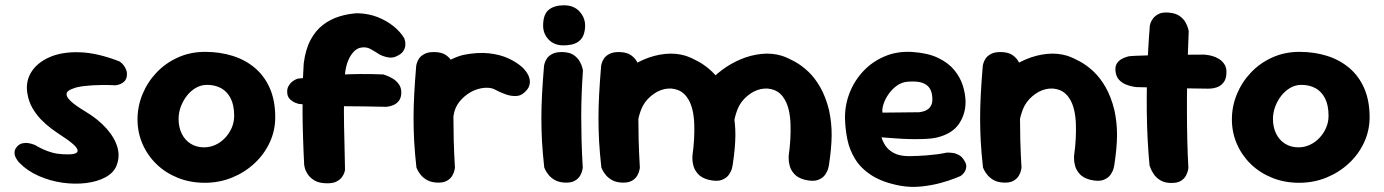

<svg xmlns="http://www.w3.org/2000/svg" viewBox="-20 -698 5284 733"><path d="M220.5 -109.2Q269.8 -106.2 275.5 -118.6Q281.2 -131 249.8 -155.5Q235.8 -166.5 216.2 -179.1Q196.8 -191.8 175.9 -207.2Q155 -222.8 136.2 -242.2Q117.5 -261.8 103.5 -286.1Q89.5 -310.5 84.5 -341.5Q77 -386.2 99.2 -422.4Q121.5 -458.5 168.6 -479.5Q215.8 -500.5 283.5 -498.5Q351.2 -496.5 435 -464Q435 -464 440.4 -460.4Q445.8 -456.8 451.9 -449Q458 -441.2 462.1 -430.4Q466.2 -419.5 463.8 -405Q461.2 -393.5 454.4 -386.9Q447.5 -380.2 439.2 -377Q431 -373.8 424.9 -373Q418.8 -372.2 418.8 -372.2Q418.8 -372.2 412 -372.8Q405.2 -373.2 393.8 -373.4Q382.2 -373.5 367.1 -373.4Q352 -373.2 335.5 -372.4Q319 -371.5 302.1 -369.6Q285.2 -367.8 269.8 -363.8Q251.2 -358.2 241.8 -351.5Q232.2 -344.8 234.5 -334.2Q236.8 -323.8 253.5 -308.8Q270.2 -293.8 305.2 -272.8Q355.2 -242.8 386.8 -207.1Q418.2 -171.5 428.5 -134.9Q438.8 -98.2 423.8 -63.2Q412.5 -37 381.4 -20.6Q350.2 -4.2 307.8 0.9Q265.2 6 218.6 -0.5Q172 -7 128 -26.2Q84 -45.5 52 -78.5Q52 -78.5 47.8 -84Q43.5 -89.5 39.2 -98.2Q35 -107 35.5 -117.6Q36 -128.2 45.5 -138.8Q54.5 -148.5 66.1 -151Q77.8 -153.5 88.9 -151.5Q100 -149.5 107.2 -146.8Q114.5 -144 114.5 -144Q114.5 -144 122.9 -139.1Q131.2 -134.2 146.1 -127.4Q161 -120.5 180.2 -115.2Q199.5 -110 220.5 -109.2Z M761.8 -0.2Q706 -0.2 659 -19.1Q612 -38 577.6 -71.2Q543.2 -104.5 524.1 -148.4Q505 -192.3 505 -242.2Q505 -292.2 524.2 -338.8Q543.5 -385.2 578.2 -421.6Q613 -458 660.1 -479Q707.2 -500 763 -500Q818.8 -500 867.2 -485Q915.8 -470 952.6 -439.1Q989.5 -408.2 1010.1 -361.2Q1030.8 -314.1 1030.8 -250.1Q1030.8 -200 1010 -154.8Q989.2 -109.5 952 -74.8Q914.8 -40 866.1 -20.1Q817.5 -0.2 761.8 -0.2ZM759.1 -135.5Q781.8 -135.5 802.5 -145Q823.2 -154.5 839.2 -171.5Q855.2 -188.5 864.6 -209.9Q874 -231.4 874 -255.5Q874 -296.5 860.6 -322.6Q847.2 -348.8 824 -361.4Q800.8 -374 770.3 -374Q747.8 -374 728.1 -362.8Q708.5 -351.5 693.8 -332.8Q679 -314 670.4 -291.1Q661.8 -268.2 661.8 -244.3Q661.8 -212.4 673.8 -187.8Q685.8 -163.2 707.8 -149.4Q729.8 -135.5 759.1 -135.5Z M1229.8 1.8Q1198.2 1.8 1180.5 -9.1Q1162.8 -20 1154.1 -33.9Q1145.5 -47.8 1143.4 -58.2Q1141.2 -68.8 1141.2 -68.8Q1138.2 -128.8 1136.8 -178.2Q1135.2 -227.8 1135 -272.2Q1134.8 -316.8 1135.6 -361.6Q1136.5 -406.5 1139.5 -455.5Q1146.2 -509 1165.4 -545.1Q1184.5 -581.2 1212.9 -602.9Q1241.2 -624.5 1274.9 -635Q1308.5 -645.5 1344 -647.5Q1386.2 -646.5 1421.1 -632.9Q1456 -619.2 1482.2 -598Q1508.5 -576.8 1523.2 -552.2Q1523.2 -552.2 1525.6 -544.6Q1528 -537 1527.5 -525.8Q1527 -514.5 1519.5 -502.8Q1512 -491 1491.2 -482Q1477.8 -476.5 1464.1 -478.6Q1450.5 -480.8 1441 -484.6Q1431.5 -488.5 1431.5 -488.5Q1413.5 -500.2 1395.9 -510.2Q1378.2 -520.2 1358 -516.2Q1335 -512.5 1317 -482.5Q1299 -452.5 1295.5 -400Q1292.8 -328.2 1293 -271.8Q1293.2 -215.2 1294.8 -163Q1296.2 -110.8 1297.2 -49.5Q1297.2 -49.5 1295.4 -41.6Q1293.5 -33.8 1286.6 -23.5Q1279.8 -13.2 1266.4 -5.8Q1253 1.8 1229.8 1.8ZM1512 -342.2Q1511.2 -323.5 1502.6 -312.9Q1494 -302.2 1483.1 -297.5Q1472.2 -292.8 1463.8 -291.5Q1455.2 -290.2 1455.2 -290.2Q1366.2 -292.2 1281 -292.6Q1195.8 -293 1119.5 -301.5Q1119.5 -301.5 1109.5 -305Q1099.5 -308.5 1089.1 -317.2Q1078.8 -326 1077 -339.8Q1074.8 -356.8 1080.5 -367.6Q1086.2 -378.5 1094.5 -385.4Q1102.8 -392.2 1109.8 -395Q1116.8 -397.8 1116.8 -397.8Q1160.8 -402.8 1199.4 -406.6Q1238 -410.5 1275.6 -412.8Q1313.2 -415 1354 -415.4Q1394.8 -415.8 1443.5 -413.8Q1443.5 -413.8 1454.1 -410.1Q1464.8 -406.5 1478.6 -398.5Q1492.5 -390.5 1502.6 -376.6Q1512.8 -362.8 1512 -342.2Z M1636.8 -69.8Q1616.8 -68 1605.6 -80.6Q1594.5 -93.2 1589.8 -110.6Q1585 -128 1583.9 -141.6Q1582.8 -155.2 1582.8 -155.2Q1576.5 -182 1574.2 -197.2Q1572 -212.5 1572.6 -222.1Q1573.2 -231.8 1574.4 -241.1Q1575.5 -250.5 1575.8 -265.2Q1579.8 -324.2 1602.6 -370.1Q1625.5 -416 1663.5 -446Q1701.5 -476 1748 -488.2Q1802.8 -499.2 1846.2 -494.5Q1889.8 -489.8 1922.2 -474.5Q1954.8 -459.2 1976 -439.2Q1976 -439.2 1981.1 -433.8Q1986.2 -428.2 1992.6 -418.6Q1999 -409 2001.8 -396.6Q2004.5 -384.2 2000.6 -371Q1996.8 -357.8 1981 -344Q1967.2 -331.5 1948.5 -331.4Q1929.8 -331.2 1912.8 -337.1Q1895.8 -343 1884.2 -348.8Q1872.8 -354.5 1872.8 -354.5Q1856.5 -364.5 1830.6 -362.8Q1804.8 -361 1778 -347Q1751.8 -332 1733.8 -309.4Q1715.8 -286.8 1711.5 -256.5Q1709.2 -233.8 1707.5 -216.2Q1705.8 -198.8 1704.9 -183.8Q1704 -168.8 1704.1 -152.2Q1704.2 -135.8 1705.2 -114Q1705.2 -114 1700.1 -104Q1695 -94 1680.2 -83.6Q1665.5 -73.2 1636.8 -69.8ZM1646.2 -1Q1624.2 -2.5 1609.6 -11Q1595 -19.5 1586 -30.9Q1577 -42.2 1573.4 -50.4Q1569.8 -58.5 1569.8 -58.5Q1563.8 -112.5 1561.2 -158Q1558.8 -203.5 1558.8 -246.9Q1558.8 -290.2 1561.4 -338.8Q1564 -387.2 1569 -447.5Q1569 -447.5 1571 -455.6Q1573 -463.8 1579.5 -474.1Q1586 -484.5 1600.8 -492.2Q1615.5 -500 1640 -499.2Q1666.8 -498.5 1682.1 -487.9Q1697.5 -477.2 1705.1 -463.6Q1712.8 -450 1715.1 -439.8Q1717.5 -429.5 1717.5 -429.5Q1714.2 -380.8 1712.6 -338Q1711 -295.2 1711 -252.5Q1711 -209.8 1712.2 -162.2Q1713.5 -114.8 1716.8 -57.5Q1716.8 -57.5 1715.1 -48.5Q1713.5 -39.5 1707 -27.8Q1700.5 -16 1686.2 -7.8Q1672 0.5 1646.2 -1Z M2134.2 -1Q2112.2 -2.5 2097.6 -11Q2083 -19.5 2074 -30.9Q2065 -42.2 2061.4 -50.4Q2057.8 -58.5 2057.8 -58.5Q2051.8 -112.5 2049.2 -158Q2046.8 -203.5 2046.8 -246.9Q2046.8 -290.2 2049.4 -338.8Q2052 -387.2 2057 -447.5Q2057 -447.5 2059 -455.6Q2061 -463.8 2067.5 -474.1Q2074 -484.5 2088.8 -492.2Q2103.5 -500 2128 -499.2Q2154.8 -498.5 2170.1 -487.9Q2185.5 -477.2 2193.1 -463.6Q2200.8 -450 2203.1 -439.8Q2205.5 -429.5 2205.5 -429.5Q2202.2 -380.8 2200.6 -338Q2199 -295.2 2199 -252.5Q2199 -209.8 2200.2 -162.2Q2201.5 -114.8 2204.8 -57.5Q2204.8 -57.5 2203.1 -48.5Q2201.5 -39.5 2195 -27.8Q2188.5 -16 2174.2 -7.8Q2160 0.5 2134.2 -1ZM2134 -524.8Q2096.8 -524 2075.1 -546.4Q2053.5 -568.8 2053.5 -600Q2053.5 -643.2 2074.8 -660.5Q2096 -677.8 2133.2 -677.8Q2170.5 -677.8 2192.1 -654.5Q2213.8 -631.2 2213.8 -600Q2213.8 -579.8 2207 -562.8Q2200.2 -545.8 2182.9 -535.6Q2165.5 -525.5 2134 -524.8Z M2684.5 -11.8Q2658 -19 2644.9 -33.8Q2631.8 -48.5 2627.5 -64.4Q2623.2 -80.2 2623.4 -91.9Q2623.5 -103.5 2623.5 -103.5Q2632.5 -167.2 2630.4 -225.2Q2628.2 -283.2 2609 -317Q2593.2 -344.5 2568.5 -354.1Q2543.8 -363.8 2516.5 -357.8Q2489.2 -351.8 2465 -331.2Q2439.5 -309.8 2428 -280.4Q2416.5 -251 2413.4 -221.1Q2410.2 -191.2 2408.8 -168Q2408.5 -142.5 2408.2 -126.1Q2408 -109.8 2408.6 -98.2Q2409.2 -86.8 2408.5 -74.8Q2408.5 -74.8 2408.1 -68Q2407.8 -61.2 2403.9 -52Q2400 -42.8 2389 -35.4Q2378 -28 2355.8 -26.2Q2337.8 -25.2 2323.5 -35.1Q2309.2 -45 2301.1 -55Q2293 -65 2293 -65Q2283.2 -79.5 2281.8 -93.8Q2280.2 -108 2281.1 -128.1Q2282 -148.2 2279 -179.5Q2274.5 -218 2274.1 -245.4Q2273.8 -272.8 2277.5 -294.4Q2281.2 -316 2290.2 -336.2Q2299.2 -356.5 2315.2 -380Q2337 -407 2369.2 -431.1Q2401.5 -455.2 2439.9 -471.5Q2478.2 -487.8 2519 -492.1Q2559.8 -496.5 2597.8 -485Q2621 -477 2647.1 -462.6Q2673.2 -448.2 2698.4 -424.5Q2723.5 -400.8 2744 -364.9Q2764.5 -329 2777.2 -278.5Q2788 -229 2787.5 -180.5Q2787 -132 2777 -67Q2777 -67 2774.5 -55.9Q2772 -44.8 2763.1 -31.6Q2754.2 -18.5 2735.8 -11.2Q2717.2 -4 2684.5 -11.8ZM2352.2 -1Q2330.2 -2.5 2315.6 -11Q2301 -19.5 2292 -30.9Q2283 -42.2 2279.4 -50.4Q2275.8 -58.5 2275.8 -58.5Q2269.8 -112.5 2267.2 -158Q2264.8 -203.5 2264.8 -246.9Q2264.8 -290.2 2267.4 -338.8Q2270 -387.2 2275 -447.5Q2275 -447.5 2277 -455.6Q2279 -463.8 2285.5 -474.1Q2292 -484.5 2306.8 -492.2Q2321.5 -500 2346 -499.2Q2372.8 -498.5 2388.1 -487.9Q2403.5 -477.2 2411.1 -463.6Q2418.8 -450 2421.1 -439.8Q2423.5 -429.5 2423.5 -429.5Q2420.2 -380.8 2418.6 -338Q2417 -295.2 2417 -252.5Q2417 -209.8 2418.2 -162.2Q2419.5 -114.8 2422.8 -57.5Q2422.8 -57.5 2421.1 -48.5Q2419.5 -39.5 2413 -27.8Q2406.5 -16 2392.2 -7.8Q2378 0.5 2352.2 -1ZM3052 -11.8Q3025.5 -19 3012.4 -33.8Q2999.2 -48.5 2995 -64.4Q2990.8 -80.2 2990.9 -91.9Q2991 -103.5 2991 -103.5Q3000 -167.2 2997.9 -225.2Q2995.8 -283.2 2976.5 -317Q2960.8 -344.5 2936 -354.1Q2911.2 -363.8 2884 -357.8Q2856.8 -351.8 2832.5 -331.2Q2807 -309.8 2795.5 -280.4Q2784 -251 2780.9 -221.1Q2777.8 -191.2 2776.2 -168Q2776 -142.5 2775.8 -128Q2775.5 -113.5 2775 -103.8Q2774.5 -94 2772.8 -81Q2772.8 -81 2772.4 -73.8Q2772 -66.5 2768.1 -56.8Q2764.2 -47 2753.5 -39.2Q2742.8 -31.5 2721.2 -30Q2702.8 -29 2688.9 -38.6Q2675 -48.2 2667.4 -58.1Q2659.8 -68 2659.8 -68Q2652.5 -80.5 2650.8 -94.9Q2649 -109.2 2649.4 -129.8Q2649.8 -150.2 2648.5 -179.8Q2644 -218.2 2643.2 -245.6Q2642.5 -273 2645.8 -294.5Q2649 -316 2657.9 -336.2Q2666.8 -356.5 2682.8 -380Q2704.5 -407 2736.8 -431.1Q2769 -455.2 2807.4 -471.5Q2845.8 -487.8 2886.5 -492.1Q2927.2 -496.5 2965.2 -485Q2988.5 -477 3014.6 -462.6Q3040.8 -448.2 3065.9 -424.5Q3091 -400.8 3111.5 -364.9Q3132 -329 3144.8 -278.5Q3155.5 -229 3155 -180.5Q3154.5 -132 3144.5 -67Q3144.5 -67 3142 -55.9Q3139.5 -44.8 3130.6 -31.6Q3121.8 -18.5 3103.2 -11.2Q3084.8 -4 3052 -11.8Z M3415.5 10.8Q3349.5 -1.8 3308.4 -28.1Q3267.2 -54.5 3245.1 -90.1Q3223 -125.8 3214.9 -166.1Q3206.8 -206.5 3206 -246.5Q3205.2 -296.2 3223.4 -343Q3241.5 -389.8 3275.9 -426.4Q3310.2 -463 3358.2 -483.2Q3406.2 -503.5 3464.2 -499.5Q3523.2 -495.5 3562.1 -476.6Q3601 -457.8 3623.5 -430.1Q3646 -402.5 3655.8 -371.2Q3665.5 -340 3666.2 -311.2Q3666.8 -263.2 3641.1 -225.2Q3615.5 -187.2 3556 -172.8Q3540 -169 3518.4 -167.9Q3496.8 -166.8 3473.1 -166.8Q3449.5 -166.8 3426.8 -168Q3404 -169.2 3385.9 -170.6Q3367.8 -172 3356.6 -172.9Q3345.5 -173.8 3345.5 -173.8Q3349 -159.5 3359.8 -142.6Q3370.5 -125.8 3392.1 -114Q3413.8 -102.2 3449 -101.8Q3487.2 -102.5 3514.5 -104.6Q3541.8 -106.8 3559.2 -109.1Q3576.8 -111.5 3584.8 -113.4Q3592.8 -115.2 3592.8 -115.2Q3592.8 -115.2 3599.9 -115.4Q3607 -115.5 3618.2 -114Q3629.5 -112.5 3641 -106.1Q3652.5 -99.8 3660.5 -86.5Q3670 -72.2 3668.9 -61.1Q3667.8 -50 3662.6 -41.9Q3657.5 -33.8 3652.1 -29.8Q3646.8 -25.8 3646.8 -25.8Q3646.8 -25.8 3626 -17.4Q3605.2 -9 3571.4 0.4Q3537.5 9.8 3496.6 14Q3455.8 18.2 3415.5 10.8ZM3349 -268 3489 -269.5Q3489 -269.5 3494 -270.2Q3499 -271 3506.9 -273.2Q3514.8 -275.5 3522.2 -280.8Q3529.8 -286 3534.6 -295.2Q3539.5 -304.5 3539.5 -319Q3539.5 -342.5 3530.8 -358.4Q3522 -374.2 3502.1 -381.5Q3482.2 -388.8 3446.8 -386.2Q3423.8 -384.8 3405 -371.6Q3386.2 -358.5 3372.9 -339.5Q3359.5 -320.5 3353.1 -301Q3346.8 -281.5 3349 -268Z M4141.5 -11.8Q4115 -19 4101.9 -33.8Q4088.8 -48.5 4084.5 -64.4Q4080.2 -80.2 4080.4 -91.9Q4080.5 -103.5 4080.5 -103.5Q4089.5 -167.2 4087.4 -225.2Q4085.2 -283.2 4066 -317Q4050.2 -344.5 4025.5 -354.1Q4000.8 -363.8 3973.5 -357.8Q3946.2 -351.8 3922 -331.2Q3896.5 -309.8 3885 -280.4Q3873.5 -251 3870.4 -221.1Q3867.2 -191.2 3865.8 -168Q3865.5 -142.5 3865.2 -126.1Q3865 -109.8 3865.6 -98.2Q3866.2 -86.8 3865.5 -74.8Q3865.5 -74.8 3865.1 -68Q3864.8 -61.2 3860.9 -52Q3857 -42.8 3846 -35.4Q3835 -28 3812.8 -26.2Q3794.8 -25.2 3780.5 -35.1Q3766.2 -45 3758.1 -55Q3750 -65 3750 -65Q3740.2 -79.5 3738.8 -93.8Q3737.2 -108 3738.1 -128.1Q3739 -148.2 3736 -179.5Q3731.5 -218 3731.1 -245.4Q3730.8 -272.8 3734.5 -294.4Q3738.2 -316 3747.2 -336.2Q3756.2 -356.5 3772.2 -380Q3794 -407 3826.2 -431.1Q3858.5 -455.2 3896.9 -471.5Q3935.2 -487.8 3976 -492.1Q4016.8 -496.5 4054.8 -485Q4078 -477 4104.1 -462.6Q4130.2 -448.2 4155.4 -424.5Q4180.5 -400.8 4201 -364.9Q4221.5 -329 4234.2 -278.5Q4245 -229 4244.5 -180.5Q4244 -132 4234 -67Q4234 -67 4231.5 -55.9Q4229 -44.8 4220.1 -31.6Q4211.2 -18.5 4192.8 -11.2Q4174.2 -4 4141.5 -11.8ZM3809.2 -1Q3787.2 -2.5 3772.6 -11Q3758 -19.5 3749 -30.9Q3740 -42.2 3736.4 -50.4Q3732.8 -58.5 3732.8 -58.5Q3726.8 -112.5 3724.2 -158Q3721.8 -203.5 3721.8 -246.9Q3721.8 -290.2 3724.4 -338.8Q3727 -387.2 3732 -447.5Q3732 -447.5 3734 -455.6Q3736 -463.8 3742.5 -474.1Q3749 -484.5 3763.8 -492.2Q3778.5 -500 3803 -499.2Q3829.8 -498.5 3845.1 -487.9Q3860.5 -477.2 3868.1 -463.6Q3875.8 -450 3878.1 -439.8Q3880.5 -429.5 3880.5 -429.5Q3877.2 -380.8 3875.6 -338Q3874 -295.2 3874 -252.5Q3874 -209.8 3875.2 -162.2Q3876.5 -114.8 3879.8 -57.5Q3879.8 -57.5 3878.1 -48.5Q3876.5 -39.5 3870 -27.8Q3863.5 -16 3849.2 -7.8Q3835 0.5 3809.2 -1Z M4452.6 0.5Q4426.8 0.5 4410.3 -9.5Q4393.8 -19.5 4384.8 -33.1Q4375.8 -46.7 4372.2 -56.7Q4368.5 -66.8 4368.5 -66.8Q4364.5 -109.8 4361.6 -161.9Q4358.8 -214 4358.1 -270.5Q4357.5 -327 4358.6 -384.4Q4359.8 -441.8 4362.8 -496.9Q4365.8 -552 4369.8 -601Q4369.8 -601 4372.1 -609.1Q4374.5 -617.2 4382.1 -627.6Q4389.8 -638 4404.1 -645Q4418.5 -652 4442.9 -649.8Q4469 -647.5 4484 -636.5Q4499 -625.5 4506.2 -612.3Q4513.4 -599.1 4515.8 -589.2Q4518.2 -579.2 4518.2 -579.2Q4516.5 -540.8 4514.9 -491.2Q4513.2 -441.8 4512.2 -386.6Q4511.2 -331.5 4511.4 -274.1Q4511.5 -216.8 4512.8 -161.2Q4514 -105.8 4517 -56.8Q4517 -56.8 4515.4 -48.2Q4513.7 -39.6 4508 -28.1Q4502.2 -16.7 4489.1 -8.1Q4476 0.5 4452.6 0.5ZM4593 -359.5Q4514 -360.2 4443.8 -362.4Q4373.5 -364.5 4318.2 -365.5Q4318.2 -365.5 4307.2 -367.1Q4296.2 -368.8 4280.7 -374.5Q4265.2 -380.2 4253.1 -392.4Q4241 -404.5 4238.8 -425.5Q4236.5 -444 4243.6 -455.2Q4250.8 -466.5 4261.5 -472.4Q4272.2 -478.2 4280.5 -480.6Q4288.8 -483 4288.8 -483Q4296.8 -484.2 4318.7 -485.1Q4340.6 -486 4371.6 -486.9Q4402.5 -487.8 4438.4 -488.2Q4474.2 -488.8 4510.2 -489.1Q4546.2 -489.5 4578.2 -489.5Q4578.2 -489.5 4587 -488.5Q4595.8 -487.5 4608.5 -484.1Q4621.2 -480.8 4633.8 -473Q4646.2 -465.2 4654.6 -452.4Q4663 -439.5 4662.2 -419.5Q4661.5 -395.5 4650.6 -382.5Q4639.8 -369.5 4626.5 -365Q4613.2 -360.5 4603.1 -360Q4593 -359.5 4593 -359.5Z M4939.8 -0.2Q4884 -0.2 4837 -19.1Q4790 -38 4755.6 -71.2Q4721.2 -104.5 4702.1 -148.4Q4683 -192.3 4683 -242.2Q4683 -292.2 4702.2 -338.8Q4721.5 -385.2 4756.2 -421.6Q4791 -458 4838.1 -479Q4885.2 -500 4941 -500Q4996.8 -500 5045.2 -485Q5093.8 -470 5130.6 -439.1Q5167.5 -408.2 5188.1 -361.2Q5208.8 -314.1 5208.8 -250.1Q5208.8 -200 5188 -154.8Q5167.2 -109.5 5130 -74.8Q5092.8 -40 5044.1 -20.1Q4995.5 -0.2 4939.8 -0.2ZM4937.1 -135.5Q4959.8 -135.5 4980.5 -145Q5001.2 -154.5 5017.2 -171.5Q5033.2 -188.5 5042.6 -209.9Q5052 -231.4 5052 -255.5Q5052 -296.5 5038.6 -322.6Q5025.2 -348.8 5002 -361.4Q4978.8 -374 4948.3 -374Q4925.8 -374 4906.1 -362.8Q4886.5 -351.5 4871.8 -332.8Q4857 -314 4848.4 -291.1Q4839.8 -268.2 4839.8 -244.3Q4839.8 -212.4 4851.8 -187.8Q4863.8 -163.2 4885.8 -149.4Q4907.8 -135.5 4937.1 -135.5Z"/></svg>

Font: Sour Gummy Black
Style: Regular
Weight: 900
Version: Version 1.000